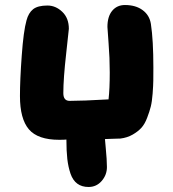

<svg xmlns="http://www.w3.org/2000/svg" viewBox="-20 -579 687 761"><path d="M214.8 -24.9Q129.9 -24.9 94.5 -66.4Q59.1 -107.9 59.1 -198.2Q59.1 -262.2 66.2 -359.1Q73.2 -456.1 85 -498Q92.8 -527.8 111.3 -542.5Q129.9 -557.1 168 -557.1Q200.7 -557.1 226.8 -532.2Q252.9 -507.3 252.9 -464.8L242.2 -365.7Q231 -266.6 231 -210Q231 -179.2 255.9 -179.2Q306.6 -179.2 410.2 -185.1Q415 -225.6 415 -292Q415 -349.6 410.4 -406.7Q405.8 -463.9 405.8 -472.2Q405.8 -513.7 424.8 -536.4Q443.8 -559.1 475.1 -559.1Q518.1 -559.1 545.4 -538.8Q572.8 -518.6 578.1 -483.9Q587.9 -419.9 587.9 -311Q587.9 -277.3 587.6 -259.3Q587.4 -241.2 585 -208.5Q582.5 -175.8 577.6 -156.5Q572.8 -137.2 563.2 -112.1Q553.7 -86.9 540.3 -72.3Q526.9 -57.6 505.6 -45.4Q484.4 -33.2 457 -29.8Q453.6 -29.8 445.8 -29.5Q438 -29.3 422.9 -28.8Q407.7 -28.3 396 -27.8Q397 -15.6 399.2 8.3Q401.4 32.2 402.6 50Q403.8 67.9 403.8 83Q403.8 114.3 383.1 138.2Q362.3 162.1 331.1 162.1Q304.2 162.1 286.4 148.9Q268.6 135.7 259.5 109.4Q250.5 83 246.8 51.3Q243.2 19.5 243.2 -25.9Q234.4 -24.9 214.8 -24.9Z"/></svg>

Font: Shantell Sans Bouncy
Style: Regular
Weight: 800
Designer: Stephen Nixon, Anya Danilova, Shantell Martin
Foundry: Arrow Type
Version: Version 1.006;[9816181b4]